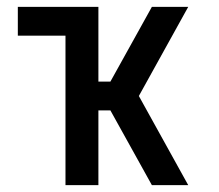

<svg xmlns="http://www.w3.org/2000/svg" viewBox="-20 -540 640 560"><path d="M171 0V-436H32V-520H267V-302H302L423 -520H529L385 -260L529 0H423L302 -218H267V0Z"/></svg>

Font: Iosevka Custom Medium Extended
Style: Regular
Weight: 500
Width: 7
Monospace: yes
Designer: Belleve Invis
Foundry: Belleve Invis
Version: Version 11.2.4; ttfautohint (v1.8.4)